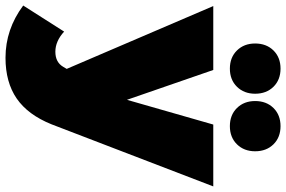

<svg xmlns="http://www.w3.org/2000/svg" viewBox="-210 -640 1034 694"><g transform="rotate(90 307.0 -293.0)"><path d="M-20 140.1 74.2 -7.8Q108.9 23.9 147 23.9Q184.6 23.9 201.2 -3.9L209 -17.1L-18.1 -546.9H212.9L320.8 -234.9L410.2 -546.9H633.8L409.2 38.1Q375 123 316.2 163.6Q257.3 204.1 168.9 204.1Q65.9 204.1 -20 140.1ZM117.2 -698.2Q117.2 -738.8 142.3 -764.4Q167.5 -790 208 -790Q248.5 -790 273.7 -764.4Q298.8 -738.8 298.8 -698.2Q298.8 -658.2 273.7 -632.6Q248.5 -606.9 208 -606.9Q167.5 -606.9 142.3 -632.6Q117.2 -658.2 117.2 -698.2ZM325.2 -698.2Q325.2 -738.8 350.3 -764.4Q375.5 -790 416 -790Q456.5 -790 481.7 -764.4Q506.8 -738.8 506.8 -698.2Q506.8 -658.2 481.7 -632.6Q456.5 -606.9 416 -606.9Q375.5 -606.9 350.3 -632.6Q325.2 -658.2 325.2 -698.2Z"/></g></svg>

Font: Trueno Black
Style: Regular
Weight: 900
Designer: Julieta Ulanovsky
Foundry: Julieta Ulanovsky
Version: Version 3.001b | FøM Fix